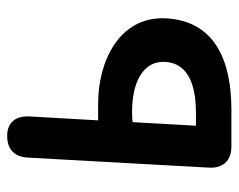

<svg xmlns="http://www.w3.org/2000/svg" viewBox="-85 -543 666 536"><g transform="rotate(-90 248.0 -275.0)"><path d="M465 -150C468 -274 347 -334 227 -334H180L191 -526C193 -565 173 -588 137 -588C100 -588 78 -569 76 -530L48 -24C46 15 68 38 107 38H209C371 38 461 -25 465 -150ZM165 -61 175 -238 190 -239C290 -243 349 -205 343 -144C338 -87 287 -61 200 -61Z"/></g></svg>

Font: 寒蝉团圆体 Round
Style: Regular
Weight: 500
Designer: 寒蝉字型
Version: Version 2.700;Glyphs 3.1.1 (3135)